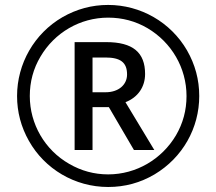

<svg xmlns="http://www.w3.org/2000/svg" viewBox="-20 -744 872 774"><path d="M48.8 -356.9C48.8 -487.3 118.2 -608.9 231.9 -674.8C289.1 -707.5 350.1 -724.1 416 -724.1C546.4 -724.1 668 -654.8 733.9 -541C766.6 -483.9 783.2 -422.9 783.2 -356.9C783.2 -228.5 716.8 -108.9 603 -41C545.9 -7.3 483.9 9.8 416 9.8C281.2 9.8 160.2 -63 96.7 -175.8C64.9 -231.9 48.8 -292.5 48.8 -356.9ZM100.1 -356.9C100.1 -244.1 160.6 -139.6 258.8 -83.5C307.6 -55.2 359.9 -41 416 -41C529.3 -41 632.3 -102.1 689.5 -198.7C717.8 -247.1 731.9 -299.8 731.9 -356.9C731.9 -470.2 671.4 -573.2 574.7 -630.4C526.4 -658.7 473.1 -672.9 416 -672.9C302.7 -672.9 199.7 -612.3 143.1 -515.6C114.3 -467.3 100.1 -414.1 100.1 -356.9ZM602.1 -139.2H520L418.9 -312H353V-139.2H280.8V-574.2H408.2C516.1 -574.2 564.9 -532.2 564.9 -445.8C564.9 -393.6 536.1 -351.6 485.8 -332ZM353 -512.2V-372.1H405.8C458 -372.1 492.2 -402.3 492.2 -443.8C492.2 -492.7 465.3 -512.2 404.8 -512.2Z"/></svg>

Font: OpenSansEmoji
Style: Regular
Weight: 400
Foundry: MorbZ
Version: Version 1.000;PS 001.000;hotconv 1.0.70;makeotf.lib2.5.58329